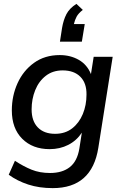

<svg xmlns="http://www.w3.org/2000/svg" viewBox="-20 -781 634 990"><path d="M252 189Q182 189 125.5 170.5Q69 152 25 120L57 48Q101 77 143 94Q185 111 238 111Q301 111 339.5 81Q378 51 389 -14L402 -97Q375 -56 332 -34Q289 -12 236 -12Q148 -12 94.5 -65.5Q41 -119 41 -212Q41 -287 70.5 -352Q100 -417 155.5 -457Q211 -497 288 -497Q343 -497 386 -472.5Q429 -448 449 -399L463 -488H561L487 -19Q454 189 252 189ZM264 -91Q316 -91 352 -119Q388 -147 407 -193Q426 -239 426 -293Q427 -352 394.5 -385Q362 -418 303 -418Q252 -418 216 -390Q180 -362 161.5 -316Q143 -270 143 -217Q143 -157 175 -124Q207 -91 264 -91ZM289 -566 300 -637Q307 -678 322.5 -708Q338 -738 374 -761L407 -730Q384 -712 375 -695Q366 -678 361 -657H417L402 -566Z"/></svg>

Font: Nunito Sans SemiBold
Style: Italic
Weight: 600
Italic angle: -9°
Designer: Vernon Adams
Foundry: Vernon Adams
Version: Version 3.006; ttfautohint (v1.8.3)